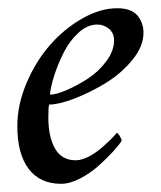

<svg xmlns="http://www.w3.org/2000/svg" viewBox="-20 -445 394 471"><path d="M267.6 -424.8Q301.8 -424.8 316.9 -407.2Q332 -389.6 332 -364.3Q332 -331.1 304.4 -297.6Q276.9 -264.2 238.8 -241Q200.7 -217.8 162.4 -203.1Q124 -188.5 100.6 -188.5Q98.6 -182.6 98.6 -157.2Q98.6 -109.4 115 -80.6Q131.3 -51.8 166 -51.8Q173.8 -51.8 182.9 -54.7Q191.9 -57.6 200 -62Q208 -66.4 216.6 -72.5Q225.1 -78.6 231.7 -84.5Q238.3 -90.3 245.1 -96.7Q252 -103 255.9 -107.4Q259.8 -111.3 263.2 -115.2L266.6 -119.1Q269 -119.1 273.7 -111.6Q278.3 -104 278.3 -99.6Q272.5 -89.8 257.8 -73.7Q243.2 -57.6 222.7 -39.1Q202.1 -20.5 176.8 -7.3Q151.4 5.9 129.9 5.9Q78.1 5.9 50.3 -30.8Q22.5 -67.4 22.5 -135.7Q22.5 -188 45.2 -241.5Q67.9 -294.9 102.8 -334.7Q137.7 -374.5 181.9 -399.7Q226.1 -424.8 267.6 -424.8ZM102.5 -212.9Q117.7 -212.9 143.3 -223.9Q168.9 -234.9 195.3 -252Q221.7 -269 240.7 -294.7Q259.8 -320.3 259.8 -345.7Q259.8 -364.3 247.1 -374.5Q234.4 -384.8 218.8 -384.8Q194.8 -384.8 173.1 -365.2Q151.4 -345.7 137 -317.4Q122.6 -289.1 113.5 -261.2Q104.5 -233.4 102.5 -212.9Z"/></svg>

Font: Amiri
Style: Slanted
Weight: 400
Italic angle: 9°
Designer: Khaled Hosny
Version: Version 000.107